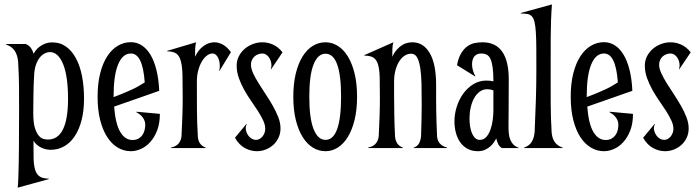

<svg xmlns="http://www.w3.org/2000/svg" viewBox="-20 -678 3201 879"><path d="M67.4 -171.9Q67.9 -229.5 67.1 -283.7Q66.4 -337.9 63 -394Q61 -423.8 47.9 -444.6Q34.7 -465.3 7.8 -474.1V-476.6H98.1Q113.8 -469.7 121.8 -458Q129.9 -446.3 133.8 -432.1Q136.7 -437.5 143.1 -446.3Q149.4 -455.1 159.7 -463.1Q169.9 -471.2 184.3 -477.3Q198.7 -483.4 217.8 -483.9Q254.4 -484.4 281.7 -465.1Q309.1 -445.8 327.6 -411.4Q346.2 -377 355.5 -329.6Q364.7 -282.2 364.7 -226.6Q364.7 -171.4 353.5 -127.9Q342.3 -84.5 322 -54.2Q301.8 -23.9 273.7 -8.1Q245.6 7.8 211.9 7.8Q202.6 7.8 191.7 5.6Q180.7 3.4 169.7 -1.7Q158.7 -6.8 149.2 -14.9Q139.6 -22.9 133.3 -34.2Q133.3 11.2 133.8 43.9Q134.3 76.7 140.4 97.9Q146.5 119.1 160.9 129.4Q175.3 139.6 203.1 139.6V142.1L61 181.2Q63 163.6 64 133.8Q64.9 104 65.7 69.3Q66.4 34.7 66.7 -1Q66.9 -36.6 66.9 -66.4ZM209.5 -439.5Q195.8 -439.5 183.1 -432.6Q170.4 -425.8 160.4 -412.4Q150.4 -398.9 143.8 -378.9Q137.2 -358.9 136.2 -332Q134.8 -307.6 134 -285.9Q133.3 -264.2 133.1 -243.4Q132.8 -222.7 132.6 -202.1Q132.3 -181.6 132.3 -159.7Q132.3 -115.7 140.1 -91.3Q147.9 -66.9 158.7 -55.4Q169.4 -43.9 180.9 -41.5Q192.4 -39.1 199.2 -39.1Q291.5 -39.1 291.5 -226.6Q291.5 -278.3 285.6 -318.1Q279.8 -357.9 268.8 -384.8Q257.8 -411.6 242.7 -425.5Q227.5 -439.5 209.5 -439.5Z M605 -166.5 711.9 -156.7Q711.9 -112.8 699.5 -80.8Q687 -48.8 667.7 -27.6Q648.4 -6.3 625 3.9Q601.6 14.2 579.1 14.2Q546.9 14.2 519 -2.4Q491.2 -19 470.7 -50.8Q450.2 -82.5 438.5 -128.9Q426.8 -175.3 426.8 -235.4Q426.8 -295.4 438.5 -341.8Q450.2 -388.2 470.7 -419.9Q491.2 -451.7 519 -468.3Q546.9 -484.9 579.1 -484.9Q606 -484.9 628.7 -470.5Q651.4 -456.1 668.5 -428Q685.5 -399.9 696 -358.2Q706.5 -316.4 709 -262.2L502.4 -189.9Q508.8 -109.9 530.8 -73.5Q552.7 -37.1 586.4 -37.1Q602.5 -37.1 613.5 -43.2Q624.5 -49.3 631.6 -59.3Q638.7 -69.3 641.8 -81.8Q645 -94.2 645 -107.4Q645 -123 635 -138.2Q625 -153.3 604.5 -164.1ZM500 -233.4Q514.2 -238.8 535.2 -247.1Q556.2 -255.4 587.9 -270Q606 -278.3 619.1 -286.6Q632.3 -294.9 642.6 -300.8Q637.7 -368.7 621.8 -400.9Q606 -433.1 579.1 -433.1Q541.5 -433.1 520.8 -383.3Q500 -333.5 500 -235.4Z M873 -418Q887.2 -449.2 911.1 -466.8Q935.1 -484.4 961.4 -484.4Q981.4 -484.4 1001 -473.4Q1020.5 -462.4 1037.1 -439L984.9 -353.5L983.4 -354.5Q986.3 -362.3 986.3 -375.5Q986.3 -384.8 984.4 -395Q982.4 -405.3 978.3 -413.8Q974.1 -422.4 967.8 -427.7Q961.4 -433.1 952.1 -433.1Q940.4 -433.1 928 -424.1Q915.5 -415 905.3 -398.4Q895 -381.8 888.2 -358.2Q881.3 -334.5 881.3 -304.7Q881.3 -240.7 881.6 -178.5Q881.8 -116.2 885.7 -53.2Q888.2 -14.6 921.4 -2.4V0H762.7V-2.4Q787.6 -7.8 798.6 -22.2Q809.6 -36.6 811 -55.2Q813.5 -103.5 814.9 -146.2Q816.4 -189 816.4 -230Q816.4 -292 815.4 -333Q814.5 -374 807.9 -398.4Q801.3 -422.9 786.9 -432.9Q772.5 -442.9 745.6 -442.9V-445.3L877.9 -484.4Q874 -471.2 873.5 -453.9Q873 -436.5 873 -418Z M1152.3 -37.6Q1161.1 -37.6 1168.7 -42Q1176.3 -46.4 1182.1 -53.7Q1188 -61 1191.2 -70.1Q1194.3 -79.1 1194.3 -88.4Q1194.3 -106.4 1184.6 -127.2Q1174.8 -147.9 1160.4 -170.4Q1146 -192.9 1128.9 -217.3Q1111.8 -241.7 1097.4 -267.8Q1083 -293.9 1073.2 -321.5Q1063.5 -349.1 1063.5 -377.9Q1063.5 -400.9 1073.5 -420.4Q1083.5 -439.9 1099.9 -454.1Q1116.2 -468.3 1137.5 -476.3Q1158.7 -484.4 1181.2 -484.4Q1206.1 -484.4 1230.2 -473.6Q1254.4 -462.9 1273.4 -438.5L1221.2 -360.8L1219.7 -361.8Q1222.7 -369.6 1222.7 -378.9Q1222.7 -388.2 1219.7 -397.9Q1216.8 -407.7 1211.2 -415.5Q1205.6 -423.3 1198 -428.2Q1190.4 -433.1 1181.2 -433.1Q1170.9 -433.1 1161.4 -429.4Q1151.9 -425.8 1144.8 -419.2Q1137.7 -412.6 1133.3 -403.1Q1128.9 -393.6 1128.9 -382.3Q1128.9 -364.3 1138.9 -342.5Q1148.9 -320.8 1164.1 -296.6Q1179.2 -272.5 1196.5 -246.3Q1213.9 -220.2 1229 -193.6Q1244.1 -167 1254.2 -140.9Q1264.2 -114.7 1264.2 -90.3Q1264.2 -66.9 1255.1 -47.6Q1246.1 -28.3 1231 -14.6Q1215.8 -1 1196.3 6.6Q1176.8 14.2 1155.8 14.2Q1127.9 14.2 1101.1 -0.2Q1074.2 -14.6 1055.7 -47.4L1107.9 -110.4L1109.4 -108.9Q1105 -101.6 1105 -91.3Q1105 -82 1108.6 -72.5Q1112.3 -63 1118.4 -55.2Q1124.5 -47.4 1133.3 -42.5Q1142.1 -37.6 1152.3 -37.6Z M1396 -235.4Q1396 -137.2 1415.5 -87.4Q1435.1 -37.6 1470.2 -37.6Q1505.9 -37.6 1523.7 -87.4Q1541.5 -137.2 1541.5 -235.4Q1541.5 -333.5 1523.7 -382.8Q1505.9 -432.1 1470.2 -432.1Q1435.1 -432.1 1415.5 -382.8Q1396 -333.5 1396 -235.4ZM1322.8 -235.4Q1322.8 -295.4 1334.2 -341.8Q1345.7 -388.2 1365.5 -419.9Q1385.3 -451.7 1412.1 -468Q1439 -484.4 1470.2 -484.4Q1500 -484.4 1526.4 -468Q1552.7 -451.7 1572.3 -419.9Q1591.8 -388.2 1603.3 -341.8Q1614.7 -295.4 1614.7 -235.4Q1614.7 -175.3 1603.3 -128.9Q1591.8 -82.5 1572.3 -50.8Q1552.7 -19 1526.4 -2.4Q1500 14.2 1470.2 14.2Q1439 14.2 1412.1 -2.4Q1385.3 -19 1365.5 -50.8Q1345.7 -82.5 1334.2 -128.9Q1322.8 -175.3 1322.8 -235.4Z M1976.6 -289.1Q1976.6 -254.9 1976.6 -226.3Q1976.6 -197.8 1977.1 -170.4Q1977.5 -143.1 1978.5 -114.7Q1979.5 -86.4 1981 -53.2Q1982.4 -34.7 1993.2 -21.7Q2003.9 -8.8 2026.4 -2.4V0H1874V-2.4Q1891.1 -7.8 1898.7 -22.2Q1906.2 -36.6 1907.7 -55.2Q1909.2 -101.1 1909.9 -137.5Q1910.6 -173.8 1910.6 -199.7Q1910.6 -251.5 1909.7 -294.4Q1908.7 -337.4 1903.8 -367.9Q1898.9 -398.4 1889.4 -415.3Q1879.9 -432.1 1862.3 -432.1Q1846.2 -432.1 1832 -422.9Q1817.9 -413.6 1807.4 -396.7Q1796.9 -379.9 1790.5 -356.4Q1784.2 -333 1784.2 -304.7V-241.2Q1784.2 -193.8 1785.2 -147.2Q1786.1 -100.6 1788.6 -53.2Q1790 -34.7 1798.6 -21.7Q1807.1 -8.8 1824.2 -2.4V0H1665.5V-2.4Q1690.4 -7.8 1701.4 -22.2Q1712.4 -36.6 1713.9 -55.2Q1716.3 -103.5 1717.8 -146.2Q1719.2 -189 1719.2 -230Q1719.2 -286.1 1718.3 -323.2Q1717.3 -360.4 1710.7 -382.6Q1704.1 -404.8 1689.7 -414.1Q1675.3 -423.3 1648.4 -423.3V-425.8L1780.8 -484.4Q1776.9 -471.2 1776.4 -453.9Q1775.9 -436.5 1775.9 -418Q1785.6 -438.5 1797.4 -451.4Q1809.1 -464.4 1821.3 -471.7Q1833.5 -479 1845.5 -481.7Q1857.4 -484.4 1867.7 -484.4Q1918.5 -484.4 1947.5 -434.8Q1976.6 -385.3 1976.6 -289.1Z M2155.3 -328.1 2072.3 -379.4Q2078.6 -414.1 2091.6 -434.8Q2104.5 -455.6 2120.4 -466.6Q2136.2 -477.5 2154.1 -481Q2171.9 -484.4 2189 -484.4Q2249.5 -484.4 2279.5 -440.9Q2309.6 -397.5 2309.1 -312.5Q2309.1 -268.1 2308.8 -235.6Q2308.6 -203.1 2308.6 -180.2Q2308.6 -157.2 2308.3 -142.3Q2308.1 -127.4 2308.1 -117.9Q2308.1 -108.4 2308.1 -102.5Q2308.1 -96.7 2308.1 -91.8Q2308.1 -79.6 2309.6 -65.9Q2311 -52.2 2315.7 -39.8Q2320.3 -27.3 2329.3 -17.3Q2338.4 -7.3 2353.5 -2.4V0H2277.8Q2266.6 -6.8 2260.7 -18.6Q2254.9 -30.3 2252 -44.4Q2249 -38.6 2242.7 -28.6Q2236.3 -18.6 2226.1 -9Q2215.8 0.5 2201.4 7.3Q2187 14.2 2168 14.2Q2140.1 14.2 2119.9 2.9Q2099.6 -8.3 2086.4 -27.3Q2073.2 -46.4 2066.9 -71Q2060.5 -95.7 2060.5 -122.1Q2060.5 -155.8 2071 -189.2Q2081.5 -222.7 2100.8 -249.3Q2120.1 -275.9 2147 -292.5Q2173.8 -309.1 2207 -309.1Q2223.6 -309.1 2238.8 -305.7Q2238.8 -344.7 2235.4 -369.6Q2231.9 -394.5 2225.1 -408.7Q2218.3 -422.9 2207.8 -428Q2197.3 -433.1 2183.6 -433.1Q2171.9 -433.1 2163.8 -429.2Q2155.8 -425.3 2150.6 -418.5Q2145.5 -411.6 2143.3 -402.6Q2141.1 -393.6 2141.1 -383.3Q2141.1 -369.6 2145.3 -355.5Q2149.4 -341.3 2156.2 -329.6ZM2176.3 -37.6Q2194.8 -37.6 2206.8 -51.5Q2218.8 -65.4 2225.8 -85.9Q2232.9 -106.4 2235.8 -129.6Q2238.8 -152.8 2238.8 -171.4V-264.6Q2224.6 -269.5 2210.4 -269.5Q2190.9 -269.5 2175.8 -258.1Q2160.6 -246.6 2150.4 -228Q2140.1 -209.5 2134.8 -185.1Q2129.4 -160.6 2129.4 -135.3Q2129.4 -115.7 2132.3 -98.1Q2135.3 -80.6 2141.1 -67.1Q2147 -53.7 2155.8 -45.7Q2164.6 -37.6 2176.3 -37.6Z M2506.8 -657.7Q2501.5 -587.9 2501.2 -506.3Q2501 -424.8 2501 -334Q2501 -267.6 2501.2 -202.6Q2501.5 -137.7 2505.4 -72.8Q2507.3 -46.4 2519 -28.6Q2530.8 -10.7 2555.7 -2.4V0H2379.4V-2.4Q2404.3 -10.7 2415 -29.8Q2425.8 -48.8 2427.7 -74.7Q2431.2 -153.3 2433.3 -220.7Q2435.5 -288.1 2435.5 -352.1Q2435.5 -414.6 2435.3 -458.3Q2435.1 -502 2433.1 -531.2Q2431.2 -560.5 2427 -577.6Q2422.9 -594.7 2414.8 -603.3Q2406.7 -611.8 2394.5 -614Q2382.3 -616.2 2364.7 -616.2V-618.7Z M2771 -166.5 2877.9 -156.7Q2877.9 -112.8 2865.5 -80.8Q2853 -48.8 2833.7 -27.6Q2814.5 -6.3 2791 3.9Q2767.6 14.2 2745.1 14.2Q2712.9 14.2 2685.1 -2.4Q2657.2 -19 2636.7 -50.8Q2616.2 -82.5 2604.5 -128.9Q2592.8 -175.3 2592.8 -235.4Q2592.8 -295.4 2604.5 -341.8Q2616.2 -388.2 2636.7 -419.9Q2657.2 -451.7 2685.1 -468.3Q2712.9 -484.9 2745.1 -484.9Q2772 -484.9 2794.7 -470.5Q2817.4 -456.1 2834.5 -428Q2851.6 -399.9 2862.1 -358.2Q2872.6 -316.4 2875 -262.2L2668.5 -189.9Q2674.8 -109.9 2696.8 -73.5Q2718.8 -37.1 2752.4 -37.1Q2768.6 -37.1 2779.5 -43.2Q2790.5 -49.3 2797.6 -59.3Q2804.7 -69.3 2807.9 -81.8Q2811 -94.2 2811 -107.4Q2811 -123 2801 -138.2Q2791 -153.3 2770.5 -164.1ZM2666 -233.4Q2680.2 -238.8 2701.2 -247.1Q2722.2 -255.4 2753.9 -270Q2772 -278.3 2785.2 -286.6Q2798.3 -294.9 2808.6 -300.8Q2803.7 -368.7 2787.8 -400.9Q2772 -433.1 2745.1 -433.1Q2707.5 -433.1 2686.8 -383.3Q2666 -333.5 2666 -235.4Z M3021 -37.6Q3029.8 -37.6 3037.4 -42Q3044.9 -46.4 3050.8 -53.7Q3056.6 -61 3059.8 -70.1Q3063 -79.1 3063 -88.4Q3063 -106.4 3053.2 -127.2Q3043.5 -147.9 3029.1 -170.4Q3014.6 -192.9 2997.6 -217.3Q2980.5 -241.7 2966.1 -267.8Q2951.7 -293.9 2941.9 -321.5Q2932.1 -349.1 2932.1 -377.9Q2932.1 -400.9 2942.1 -420.4Q2952.1 -439.9 2968.5 -454.1Q2984.9 -468.3 3006.1 -476.3Q3027.3 -484.4 3049.8 -484.4Q3074.7 -484.4 3098.9 -473.6Q3123 -462.9 3142.1 -438.5L3089.8 -360.8L3088.4 -361.8Q3091.3 -369.6 3091.3 -378.9Q3091.3 -388.2 3088.4 -397.9Q3085.4 -407.7 3079.8 -415.5Q3074.2 -423.3 3066.7 -428.2Q3059.1 -433.1 3049.8 -433.1Q3039.6 -433.1 3030 -429.4Q3020.5 -425.8 3013.4 -419.2Q3006.3 -412.6 3002 -403.1Q2997.6 -393.6 2997.6 -382.3Q2997.6 -364.3 3007.6 -342.5Q3017.6 -320.8 3032.7 -296.6Q3047.9 -272.5 3065.2 -246.3Q3082.5 -220.2 3097.7 -193.6Q3112.8 -167 3122.8 -140.9Q3132.8 -114.7 3132.8 -90.3Q3132.8 -66.9 3123.8 -47.6Q3114.7 -28.3 3099.6 -14.6Q3084.5 -1 3064.9 6.6Q3045.4 14.2 3024.4 14.2Q2996.6 14.2 2969.7 -0.2Q2942.9 -14.6 2924.3 -47.4L2976.6 -110.4L2978 -108.9Q2973.6 -101.6 2973.6 -91.3Q2973.6 -82 2977.3 -72.5Q2981 -63 2987.1 -55.2Q2993.2 -47.4 3002 -42.5Q3010.7 -37.6 3021 -37.6Z"/></svg>

Font: Smythe
Style: Regular
Weight: 400
Version: Version 1.000